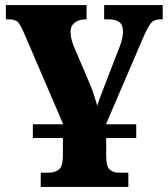

<svg xmlns="http://www.w3.org/2000/svg" viewBox="-20 -734 660 754"><path d="M140 0V-56H170Q196 -56 211.5 -68.5Q227 -81 227 -124V-192H109V-246H227V-249L74 -605Q61 -635 51 -646.5Q41 -658 14 -658H3V-714H320V-658H317Q290 -658 273.5 -645Q257 -632 257 -609Q257 -598 260 -583Q263 -568 269 -554L330 -411Q342 -383 348.5 -362.5Q355 -342 362 -319Q370 -344 381.5 -373.5Q393 -403 405 -435L449 -548Q458 -571 460.5 -586.5Q463 -602 463 -609Q463 -636 449 -647Q435 -658 405 -658H389V-714H619V-658H609Q585 -658 572.5 -643Q560 -628 540 -581L397 -248V-246H515V-192H397V-123Q397 -80 411 -68Q425 -56 444 -56H484V0Z"/></svg>

Font: Noto Serif ExtraCondensed Black
Style: Regular
Weight: 900
Width: 2
Designer: Monotype Design Team
Foundry: Monotype Imaging Inc.
Version: Version 2.015; ttfautohint (v1.8.4.7-5d5b)